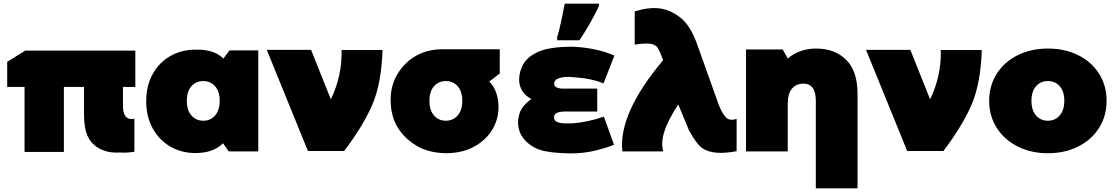

<svg xmlns="http://www.w3.org/2000/svg" viewBox="-20 -820 6045 1040"><path d="M435 -349H326V3H113V-349H19V-485L117 -546H713V-349H646V-260Q642 -163 708 -177V2Q662 9 629 6Q568 10 523 -13Q478 -36 457 -78Q436 -120 435 -193Z M1379 -547V0H1219L1188 -44Q1136 9 1038 9Q964 9 903.5 -25.5Q843 -60 807.5 -124Q772 -188 772 -272Q772 -356 807.5 -419.5Q843 -483 903.5 -517Q964 -551 1038 -551Q1139 -554 1190 -503L1223 -547ZM1170 -274Q1170 -325 1145 -353Q1120 -381 1081 -381Q1042 -381 1017 -353Q992 -325 992 -274Q992 -223 1017 -194.5Q1042 -166 1081 -166Q1120 -166 1145 -194.5Q1170 -223 1170 -274Z M2052 -549Q2046 -367 1996.5 -252.5Q1947 -138 1844 -2H1648L1425 -550H1665L1772 -282Q1834 -410 1830 -549Z M2096 -272Q2094 -357 2135.5 -423Q2177 -489 2243 -523Q2309 -557 2401 -553H2687V-422L2630 -378Q2670 -340 2678.5 -269Q2687 -198 2656 -135Q2625 -72 2558.5 -31.5Q2492 9 2396 10Q2300 8 2235.5 -31Q2171 -70 2134.5 -129Q2098 -188 2096 -272ZM2484 -274Q2484 -325 2459 -353Q2434 -381 2395 -381Q2356 -381 2331 -353Q2306 -325 2306 -274Q2306 -223 2331 -194.5Q2356 -166 2395 -166Q2434 -166 2459 -194.5Q2484 -223 2484 -274Z M2998 -619Q3009 -653 3021 -710.5Q3033 -768 3039 -800H3224V-786Q3180 -694 3119 -602H2998ZM3306 -36Q3274 -22 3209 -5.5Q3144 11 3069 11Q2959 9 2907.5 -7.5Q2856 -24 2821 -63.5Q2786 -103 2786 -160Q2789 -205 2806.5 -232Q2824 -259 2858 -284Q2826 -300 2809 -327.5Q2792 -355 2792 -388Q2792 -433 2815.5 -474Q2839 -515 2899.5 -541Q2960 -567 3083 -567Q3212 -561 3308 -519L3249 -368Q3187 -395 3086 -402Q3038 -407 3008 -396.5Q2978 -386 2982.5 -362Q2987 -338 3041 -340H3215V-216H3040Q2987 -215 2982 -191.5Q2977 -168 2999.5 -158.5Q3022 -149 3082 -152Q3158 -157 3251 -188Z M3351 0Q3329 -205 3572 -494Q3557 -537 3543.5 -559Q3530 -581 3498 -583.5Q3466 -586 3418 -578V-758Q3490 -781 3548.5 -775Q3607 -769 3662.5 -727Q3718 -685 3754 -586L3874 -250Q3894 -201 3914 -182.5Q3934 -164 3970 -176V-1Q3906 11 3860 7Q3814 3 3784 -17.5Q3754 -38 3712 -114L3654 -254Q3544 -89 3573 0Z M4625 -312V200H4399V-273Q4399 -367 4332 -367Q4294 -367 4270.5 -340.5Q4247 -314 4247 -257V0H4021V-552H4220L4247 -503Q4310 -557 4401 -557Q4502 -557 4563.5 -496Q4625 -435 4625 -312Z M5298 -549Q5292 -367 5242.5 -252.5Q5193 -138 5090 -2H4894L4671 -550H4911L5018 -282Q5080 -410 5076 -549Z M5338 -274Q5338 -356 5379 -420.5Q5420 -485 5492.5 -521Q5565 -557 5656 -557Q5748 -557 5820.5 -521Q5893 -485 5933.5 -420.5Q5974 -356 5974 -274Q5974 -192 5933.5 -127.5Q5893 -63 5820.5 -26.5Q5748 10 5656 10Q5565 10 5492.5 -26.5Q5420 -63 5379 -127.5Q5338 -192 5338 -274ZM5745 -274Q5745 -325 5720 -353Q5695 -381 5656 -381Q5617 -381 5592 -353Q5567 -325 5567 -274Q5567 -223 5592 -194.5Q5617 -166 5656 -166Q5695 -166 5720 -194.5Q5745 -223 5745 -274Z"/></svg>

Font: AtCorfu Sans
Style: AtCorfu Sans Black
Weight: 900
Designer: Kostas Teopoulos
Foundry: Kostas Teopoulos
Version: Version 1.00 July 8, 2025, initial release